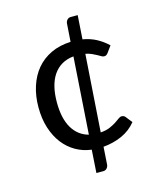

<svg xmlns="http://www.w3.org/2000/svg" viewBox="-107 -668 712 856"><g transform="rotate(-15 249.0 -240.0)"><path d="M238.3 4.9Q199.2 0 166.3 -18.8Q133.3 -37.6 109.1 -68.8Q85 -100.1 71.3 -142.8Q57.6 -185.5 57.6 -238.8Q57.6 -290.5 71.8 -334.7Q85.9 -378.9 113 -411.4Q140.1 -443.8 180.2 -462.9Q220.2 -481.9 271.5 -483.9L277.3 -567.9Q278.3 -577.1 284.7 -584Q291 -590.8 300.8 -590.8H333L325.7 -481Q360.4 -475.1 388.2 -460.2Q416 -445.3 439.5 -422.9L417.5 -392.6Q413.6 -387.7 409.9 -385.3Q406.2 -382.8 399.4 -382.8Q394 -382.8 387.5 -386.7Q380.9 -390.6 371.6 -395.8Q362.3 -400.9 350.1 -406.5Q337.9 -412.1 321.3 -415.5L296.9 -59.1Q322.8 -61 340.1 -68.6Q357.4 -76.2 369.4 -84Q381.3 -91.8 389.6 -98.1Q397.9 -104.5 405.3 -104.5Q410.6 -104.5 415 -102.3Q419.4 -100.1 421.9 -96.7L445.3 -66.9Q418 -33.2 378.2 -15.6Q338.4 2 292.5 5.9L287.1 87.4Q286.1 96.7 279.8 103.8Q273.4 110.8 263.2 110.8H231.4ZM142.6 -238.8Q142.6 -164.6 168.9 -120.1Q195.3 -75.7 243.2 -63L267.1 -418Q236.3 -415 212.9 -401.4Q189.5 -387.7 173.8 -364.7Q158.2 -341.8 150.4 -310.1Q142.6 -278.3 142.6 -238.8Z"/></g></svg>

Font: Carlito
Style: Regular
Weight: 400
Designer: Lukasz Dziedzic
Foundry: tyPoland Lukasz Dziedzic
Version: Version 1.104